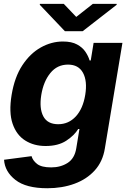

<svg xmlns="http://www.w3.org/2000/svg" viewBox="-20 -769 673 1001"><path d="M226.6 212.4Q115.8 212.4 60.4 169Q5 125.7 1.1 63.9L144.5 45.1Q150.6 67.8 173.5 85.8Q196.4 103.7 246.8 103.7Q296.2 103.7 332.7 80.3Q369.3 56.8 377.8 3.2L394.2 -96.6H387.8Q367.5 -62.9 325.3 -35.3Q283 -7.8 218 -7.8Q156.6 -7.8 111.2 -36.6Q65.7 -65.3 45.6 -124.3Q25.6 -183.2 40.5 -273.8Q55.8 -366.8 96.4 -428.6Q137.1 -490.4 192.6 -521.5Q248.2 -552.6 307.9 -552.6Q353.7 -552.6 381.9 -537.1Q410.2 -521.7 425.4 -498.9Q440.7 -476.2 447.1 -453.8H453.1L468 -545.5H618.3L526.6 5.3Q515.6 73.5 473.9 119.5Q432.2 165.5 368.3 188.9Q304.3 212.4 226.6 212.4ZM283.4 -121.4Q337.7 -121.4 375.2 -161.9Q412.6 -202.4 424.4 -274.5Q436.1 -346.2 412.8 -389.2Q389.6 -432.2 334.5 -432.2Q278.1 -432.2 242.4 -388.1Q206.7 -344.1 195.3 -274.5Q183.9 -203.8 205.8 -162.6Q227.6 -121.4 283.4 -121.4ZM312.5 -748.9 377.5 -680.8 464.1 -748.9H588.4L588.1 -744L410.9 -606.2H318.5L187.5 -744L187.9 -748.9Z"/></svg>

Font: Inter UI
Style: Bold Italic
Weight: 700
Italic angle: 9.39999°
Designer: Rasmus Andersson
Foundry: rsms
Version: 3.2;8d6f07862